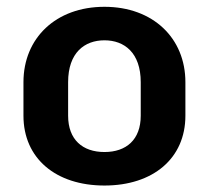

<svg xmlns="http://www.w3.org/2000/svg" viewBox="-20 -537 623 573"><path d="M291.7 -516.7C146.7 -516.7 50 -423.3 50 -291.7V-191.7C50 -64.2 146.7 16.7 291.7 16.7C436.7 16.7 533.3 -64.2 533.3 -191.7V-291.7C533.3 -423.3 436.7 -516.7 291.7 -516.7ZM291.7 -416.7C350.8 -416.7 400 -380 400 -291.7V-191.7C400 -120 356.7 -83.3 291.7 -83.3C226.7 -83.3 183.3 -120 183.3 -191.7V-291.7C183.3 -380 232.5 -416.7 291.7 -416.7Z"/></svg>

Font: BoonHome
Style: Bold
Weight: 700
Designer: Sungsit Sawaiwan
Foundry: Sungsit Sawaiwan
Version: Version 0.2